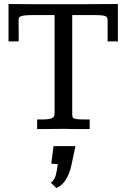

<svg xmlns="http://www.w3.org/2000/svg" viewBox="-20 -650 636 967"><path d="M22.9 -629.9Q22.9 -629.9 34.4 -629.6Q45.9 -629.4 64.2 -629.4Q82.5 -629.4 105 -629.2Q127.4 -628.9 149.2 -628.9Q170.9 -628.9 189.2 -628.9Q207.5 -628.9 218.3 -628.9H406.7Q423.3 -628.9 445.6 -629.2Q467.8 -629.4 490.7 -629.4Q513.7 -629.4 535.4 -629.6Q557.1 -629.9 573.7 -629.9V-441.4H522V-542Q522 -552.2 520.5 -558.6Q519 -564.9 511.5 -568.4Q503.9 -571.8 487.8 -573Q471.7 -574.2 442.4 -574.2H343.8V-76.7Q343.8 -68.4 344.7 -63Q345.7 -57.6 351.6 -54.4Q357.4 -51.3 369.6 -49.8Q381.8 -48.3 404.3 -48.3H431.6V0Q417.5 0 403.8 0Q390.1 0 375.2 0Q360.4 0 343.5 -0.2Q326.7 -0.5 306.2 -1Q304.2 -1 295.4 -1Q286.6 -1 274.2 -0.7Q261.7 -0.5 246.8 -0.5Q231.9 -0.5 217 -0.2Q202.1 0 189 0Q175.8 0 167 0V-48.3H193.8Q216.8 -48.3 229.2 -51Q241.7 -53.7 247.3 -58.3Q252.9 -63 253.9 -69.1Q254.9 -75.2 254.9 -82V-574.2H148.9Q121.6 -574.2 106.4 -572.5Q91.3 -570.8 84 -567.6Q76.7 -564.5 75.2 -559.3Q73.7 -554.2 73.7 -547.4Q73.7 -536.1 73.7 -522.7Q73.7 -509.3 74 -495.1Q74.2 -481 74.2 -467Q74.2 -453.1 74.2 -441.4H22.9ZM359.9 85.9 340.3 179.2Q331.5 221.7 313 252.7Q294.4 283.7 264.2 296.9L235.8 270.5Q253.4 258.3 260.3 234.6Q267.1 210.9 271 176.8L238.3 174.3L249.5 85.9Z"/></svg>

Font: Kameron
Style: Regular
Weight: 400
Version: Version 1.000